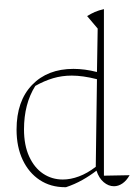

<svg xmlns="http://www.w3.org/2000/svg" viewBox="-20 -772 571 800"><path d="M398 -751 397 -752H398ZM251 8Q191 8 145.5 -22Q100 -52 74.5 -106Q49 -160 49 -232Q49 -351 113.5 -418Q178 -485 286 -485Q333 -485 384 -472L387 -653L343 -705Q359 -715 375 -722Q391 -729 413 -734V-40L520 -42Q507 -19 490 -7.5Q473 4 455 4Q432 4 412 -13Q392 -30 382 -61Q355 -40 323 -22Q291 -4 255 8ZM80 -233Q80 -167 101.5 -120Q123 -73 159.5 -48.5Q196 -24 242 -24Q274 -24 309 -37Q344 -50 379 -77L384 -442Q325 -457 279 -457Q238 -457 201 -446Q164 -435 127 -414Q80 -339 80 -233Z"/></svg>

Font: Piazzolla Thin
Style: Regular
Weight: 100
Designer: Juan Pablo del Peral
Foundry: Huerta Tipografica
Version: Version 1.330